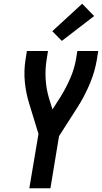

<svg xmlns="http://www.w3.org/2000/svg" viewBox="-20 -1008 546 1028"><path d="M137 0 186 -291 137 -451Q119 -508 113 -568.5Q107 -629 117 -691L124 -735H237L230 -691Q221 -636 224.5 -582.5Q228 -529 243 -480L261 -422L305 -491Q334 -538 356 -588.5Q378 -639 387 -691L394 -735H506L499 -691Q489 -629 464.5 -568.5Q440 -508 406 -451H405Q404 -448 402 -445Q400 -442 399 -440L296 -279L250 0ZM311 -789 260 -841 420 -988 484 -922Z"/></svg>

Font: Iosevka Curly Oblique
Style: Bold
Weight: 700
Italic angle: -9°
Monospace: yes
Designer: Belleve Invis
Foundry: Belleve Invis
Version: Version 11.1.0; ttfautohint (v1.8.3)